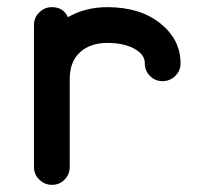

<svg xmlns="http://www.w3.org/2000/svg" viewBox="-20 -497 600 537"><path d="M75 -427Q75 -448 90 -462.5Q105 -477 125 -477Q157 -477 170 -449Q219 -477 280 -477Q372 -477 428.5 -431.5Q485 -386 485 -320Q485 -320 485 -320Q485 -299 470 -284.5Q455 -270 434.5 -270Q414 -270 399.5 -284.5Q385 -299 385 -320Q385 -320 385 -320Q385 -342 362 -357Q331 -377 280 -377Q233 -377 204 -351Q175 -325 175 -275V-30Q175 -9 160.5 5.5Q146 20 125.5 20Q105 20 90 5.5Q75 -9 75 -30Z"/></svg>

Font: Brass Mono
Style: Bold
Weight: 700
Monospace: yes
Version: Version 1.100; ttfautohint (v1.8.3) -l 8 -r 50 -G 200 -x 14 